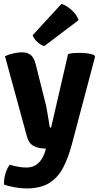

<svg xmlns="http://www.w3.org/2000/svg" viewBox="-20 -786 533 1024"><path d="M362.5 -13.5Q344 55.5 316.8 108Q289.5 160.5 243 189.8Q196.5 219 120 219Q91 219 56.5 212.5Q22 206 2 199Q-0.5 173.5 8.5 141.5Q17.5 109.5 32.5 92.5Q48 97.5 72 102.5Q96 107.5 120 107.5Q146.5 107.5 166 97Q185.5 86.5 199.2 67Q213 47.5 221 20.5L225 6.5Q185.5 6 160 -7.2Q134.5 -20.5 124.5 -55L6.5 -486.5Q29.5 -497 54.5 -502Q79.5 -507 98 -507Q125 -507 143 -493.5Q161 -480 170.5 -443L220 -245.5Q225 -228 229.5 -203Q234 -178 238 -153.5Q242 -129 244.5 -112Q245.5 -105 252.5 -105L343 -497.5Q355.5 -501.5 371.8 -502.8Q388 -504 402 -504Q421 -504 441.2 -502Q461.5 -500 481.5 -493L487 -483.5ZM308 -765.5Q335 -757 362.5 -732Q390 -707 399 -678.5L216 -540Q197.5 -545.5 179.8 -561.5Q162 -577.5 154 -598Z"/></svg>

Font: Signika Negative Light
Style: Bold
Weight: 700
Version: Version 2.001